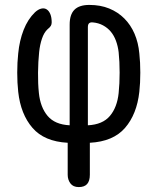

<svg xmlns="http://www.w3.org/2000/svg" viewBox="-20 -580 640 780"><path d="M300 180Q277 180 266 165Q255 150 255 130V0Q160 -5 112 -60.5Q64 -116 54 -207Q50 -243 50 -285Q50 -327 54 -363Q59 -415 76 -458.5Q93 -502 122 -530Q135 -542 147.5 -545Q160 -548 169.5 -542Q179 -536 184.5 -522.5Q190 -509 190 -489Q190 -481 186.5 -475Q183 -469 173 -461Q159 -448 150.5 -423Q142 -398 139 -368Q135 -330 134.5 -285Q134 -240 138 -202Q144 -144 173.5 -109Q203 -74 263 -71V-480Q263 -521 282.5 -540.5Q302 -560 343 -560Q388 -560 423.5 -545.5Q459 -531 485 -505Q511 -479 526.5 -443Q542 -407 546 -363Q550 -327 550 -285Q550 -243 546 -207Q536 -116 488 -60.5Q440 -5 345 0V130Q345 155 334 167.5Q323 180 300 180ZM337 -470V-71Q397 -74 426.5 -109Q456 -144 462 -202Q466 -240 466 -285Q466 -330 462 -368Q459 -393 451 -414.5Q443 -436 430 -451.5Q417 -467 398.5 -477Q380 -487 357 -489Q347 -490 342 -485.5Q337 -481 337 -470Z"/></svg>

Font: Maple Mono NF CN
Style: Regular
Weight: 400
Monospace: yes
Designer: subframe7536
Version: Version 7.000